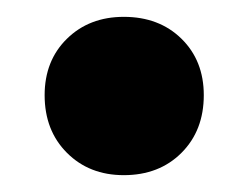

<svg xmlns="http://www.w3.org/2000/svg" viewBox="-20 -200 295 228"><path d="M127 -180Q169 -180 195.5 -154Q222 -128 222 -87Q222 -45 195.5 -18.5Q169 8 127 8Q86 8 59.5 -18.5Q33 -45 33 -87Q33 -128 59.5 -154Q86 -180 127 -180Z"/></svg>

Font: Montserrat Extra Bold
Style: Regular
Weight: 800
Designer: Julieta Ulanovsky
Foundry: Julieta Ulanovsky
Version: Version 3.001;PS 003.001;hotconv 1.0.70;makeotf.lib2.5.58329